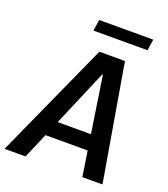

<svg xmlns="http://www.w3.org/2000/svg" viewBox="-177 -958 930 1065"><g transform="rotate(20 287.5 -425.5)"><path d="M-25 0 285 -686H436L553 0H434L347 -573H343L99 0ZM112 -149 125 -240H466L453 -149ZM214 -785 224 -851H543L533 -785Z"/></g></svg>

Font: Chivo Mono Medium
Style: Italic
Weight: 500
Italic angle: -8.05°
Monospace: yes
Designer: Hector Gatti
Foundry: Omnibus-Type
Version: Version 1.008